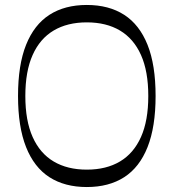

<svg xmlns="http://www.w3.org/2000/svg" viewBox="-20 -735 696 770"><path d="M328.1 15.1Q239.7 15.1 178.2 -24.4Q116.7 -64 84.5 -145.2Q52.3 -226.4 52.3 -350Q52.3 -474.6 84.6 -555.3Q116.9 -636 178.3 -675.6Q239.7 -715.1 328.1 -715.1Q416.6 -715.1 478 -675.6Q539.4 -636 571.7 -555.3Q604 -474.6 604 -350Q604 -226.4 571.8 -145.2Q539.6 -64 478.1 -24.4Q416.7 15.1 328.1 15.1ZM328.1 -54.7Q406.1 -54.7 461.1 -87.4Q516.1 -120.1 545.4 -185.6Q574.7 -251 574.7 -350Q574.7 -449.1 545.4 -514.5Q516.1 -579.9 461.1 -612.6Q406.1 -645.3 328.1 -645.3Q250.3 -645.3 195.2 -612.6Q140.1 -579.9 110.9 -514.5Q81.6 -449.1 81.6 -350Q81.6 -251 110.9 -185.6Q140.1 -120.1 195.2 -87.4Q250.3 -54.7 328.1 -54.7Z"/></svg>

Font: Ojuju ExtraLight
Style: Regular
Weight: 200
Designer: Chisaokwu Joboson, Mirko Velimirovic
Foundry: Udi Foundry
Version: Version 1.000